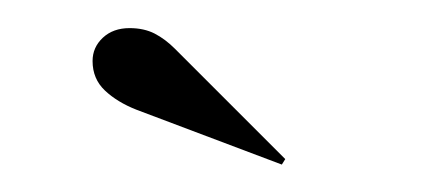

<svg xmlns="http://www.w3.org/2000/svg" viewBox="-20 -764 318 140"><path d="M185.5 -644 79.5 -684Q65.5 -689.5 56.5 -698Q47.5 -706.5 47.5 -719.5Q47.5 -729.5 55 -736.5Q62.5 -743.5 74.5 -743.5Q85 -743.5 92.8 -739.5Q100.5 -735.5 107.5 -728.5L188 -648Z"/></svg>

Font: Imbue 100pt SemiBold
Style: Regular
Weight: 600
Designer: Tyler Finck
Foundry: Etcetera Type Company
Version: Version 1.102; ttfautohint (v1.8.3)